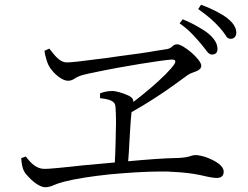

<svg xmlns="http://www.w3.org/2000/svg" viewBox="-20 -819 1040 806"><path d="M734 -721 747 -738C770 -729 805 -712 837 -691C869 -670 893 -643 893 -614C893 -598 885 -590 869 -590C862 -590 855 -595 848 -604C835 -622 813 -649 786 -677C773 -691 755 -706 734 -721ZM532 -348V-346C529 -321 526 -272 523 -219C522 -192 520 -167 518 -142C593 -149 668 -155 731 -156C752 -157 768 -160 777 -163C786 -166 793 -168 799 -168C827 -168 869 -153 898 -132C912 -121 919 -110 919 -98C919 -81 909 -72 889 -72C876 -72 854 -76 821 -84C788 -91 747 -96 696 -98C689 -99 683 -99 676 -99C669 -99 661 -99 653 -99C593 -99 516 -94 440 -87C364 -79 293 -68 248 -56C229 -51 215 -46 204 -41C193 -36 181 -33 170 -33C150 -33 123 -52 103 -73C83 -94 73 -103 69 -155L88 -162C109 -135 132 -110 167 -110C176 -110 195 -111 224 -114C253 -117 288 -120 330 -125C371 -129 415 -133 462 -137C465 -188 466 -252 467 -305C467 -332 466 -353 465 -369C464 -396 440 -402 400 -407V-427C418 -434 435 -437 451 -437C468 -437 498 -428 521 -417C532 -411 538 -405 539 -398C540 -397 540 -394 540 -391C591 -430 639 -471 675 -507C692 -524 705 -539 712 -550C720 -563 716 -569 701 -569C682 -568 631 -561 570 -551C509 -541 442 -529 390 -518C337 -507 314 -503 295 -490C285 -483 275 -480 266 -480C246 -480 222 -497 203 -518C184 -539 180 -552 174 -572C171 -582 168 -593 167 -606L187 -615C206 -592 228 -557 261 -557C278 -557 325 -562 382 -570C411 -573 441 -577 472 -582C503 -586 532 -590 561 -594C590 -598 615 -602 637 -606C658 -609 673 -612 682 -613C691 -615 699 -619 704 -625C709 -630 716 -633 724 -633C736 -633 761 -618 784 -598C807 -578 825 -556 825 -543C825 -528 809 -521 791 -515C782 -512 774 -508 768 -504C755 -495 736 -481 713 -464C665 -429 601 -387 532 -348ZM812 -781 824 -799C847 -791 882 -776 915 -756C947 -736 972 -711 972 -682C972 -667 963 -656 948 -656C939 -656 932 -661 927 -671C915 -690 891 -717 864 -741C851 -752 833 -766 812 -781Z"/></svg>

Font: CJK Symbols
Style: Regular
Weight: 400
Designer: Ryoko NISHIZUKA 西塚涼子 (kana & ideographs); Frank Grießhammer (serif-style Latin); Paul D. Hunt (sans serif–style Latin); 
Foundry: Unicode
Version: Version 2.000;hotconv 1.1.0;makeotfexe 2.6.0